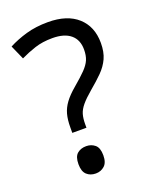

<svg xmlns="http://www.w3.org/2000/svg" viewBox="-139 -802 712 893"><g transform="rotate(-20 217.0 -355.0)"><path d="M140 -228Q140 -266 147.5 -293.5Q155 -321 173.5 -346Q192 -371 224 -398Q263 -431 284.5 -453Q306 -475 315 -496Q324 -517 324 -547Q324 -595 293 -621Q262 -647 203 -647Q154 -647 116 -634.5Q78 -622 43 -605L12 -675Q52 -696 100.5 -710Q149 -724 209 -724Q304 -724 356 -677Q408 -630 408 -549Q408 -504 393.5 -472.5Q379 -441 352.5 -414.5Q326 -388 290 -358Q257 -330 239.5 -309Q222 -288 216 -267.5Q210 -247 210 -218V-201H140ZM117 -54Q117 -91 134.5 -106Q152 -121 179 -121Q204 -121 222 -106Q240 -91 240 -54Q240 -18 222 -2Q204 14 179 14Q152 14 134.5 -2Q117 -18 117 -54Z"/></g></svg>

Font: Noto Sans Mongolian
Style: Regular
Weight: 400
Designer: Monotype Design Team
Foundry: Monotype Imaging Inc.
Version: Version 3.001; ttfautohint (v1.8.4.7-5d5b)